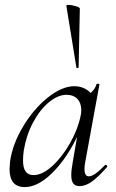

<svg xmlns="http://www.w3.org/2000/svg" viewBox="-20 -751 474 784"><path d="M19 -61Q19 -69 21 -91Q31 -162 74 -234Q117 -306 175 -352.5Q233 -399 284 -399Q315 -399 339 -381.5Q363 -364 366 -330L323 -357Q337 -359 353 -374Q369 -389 374 -407Q375 -410 381 -409Q387 -408 386 -406L328 -89Q325 -73 325 -61Q325 -31 343 -31Q365 -31 409 -77Q410 -78 412 -78Q415 -78 417 -74.5Q419 -71 417 -69Q383 -30 356.5 -10.5Q330 9 305 9Q288 9 279.5 -1.5Q271 -12 271 -36Q271 -56 277 -89L301 -229L318 -246Q273 -131 207 -59Q141 13 81 13Q19 13 19 -61ZM309 -277Q312 -289 312 -301Q312 -330 296 -347Q280 -364 250 -364Q215 -363 178.5 -332.5Q142 -302 114.5 -250Q87 -198 77 -136Q74 -114 74 -96Q74 -66 84.5 -51Q95 -36 117 -36Q153 -36 193.5 -73Q234 -110 266 -166.5Q298 -223 309 -277ZM260 -731Q272 -731 289 -726Q306 -721 306 -716L301 -476Q301 -474 296.5 -473Q292 -472 292 -475L251 -727Q250 -731 260 -731Z"/></svg>

Font: Cormorant Infant
Style: Italic
Weight: 400
Italic angle: -10°
Designer: Christian Thalmann (Catharsis Fonts)
Foundry: Catharsis Fonts
Version: Version 4.000